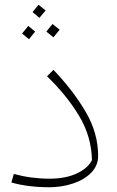

<svg xmlns="http://www.w3.org/2000/svg" viewBox="-20 -776 492 808"><path d="M28 -8 38 -44Q111 -24 188 -24Q256 -24 303 -46Q350 -68 367 -102Q365 -202 312.5 -289Q260 -376 178 -455L205 -482Q288 -395 340.5 -305.5Q393 -216 393 -120Q393 -79 363.5 -49Q334 -19 286.5 -3.5Q239 12 188 12Q98 12 28 -8ZM172 -732 146 -701 117 -725 142 -756ZM231 -651 205 -619 175 -643 201 -675ZM128 -643 102 -611 73 -635 99 -667Z"/></svg>

Font: FiraGO UltraLight
Style: Italic
Weight: 200
Italic angle: -8°
Designer: bBox Type GmbH
Foundry: bBox Type GmbH
Version: Version 1.001